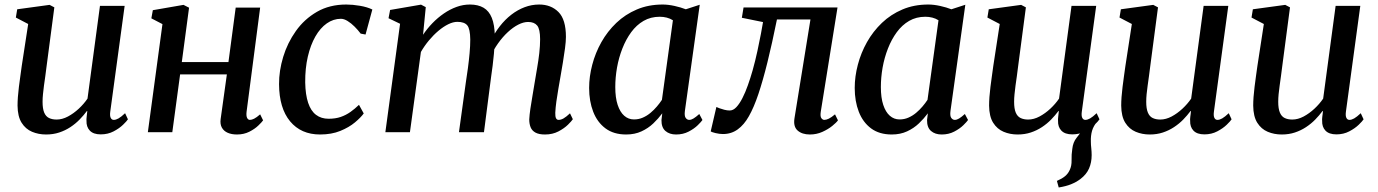

<svg xmlns="http://www.w3.org/2000/svg" viewBox="-20 -584 6084 848"><path d="M183.5 10Q150 10 121.5 -2Q93 -14 75.5 -41.8Q58 -69.5 57.5 -117.5Q57.5 -134.5 59 -155.8Q60.5 -177 63.5 -200.5Q66.5 -224 69.8 -247.5Q73 -271 76 -292.5L104.5 -478L50 -506.5L56 -543L199 -562.5L220 -551.5L185.5 -289.5Q183 -268 180 -247Q177 -226 174.2 -206Q171.5 -186 169.8 -168Q168 -150 168 -134.5Q168 -104 175.2 -86.8Q182.5 -69.5 196.5 -62.8Q210.5 -56 230 -56Q255 -56 280.2 -69.5Q305.5 -83 328 -104Q350.5 -125 366.5 -148.5L421.5 -558H530.5L467 -91Q464.5 -72.5 469 -63.5Q473.5 -54.5 482.5 -54.5Q492 -54.5 503.5 -61Q515 -67.5 532.5 -84L545 -57Q540 -49 523.5 -33Q507 -17 481.8 -3.8Q456.5 9.5 425 9.5Q392.5 9.5 376.8 -7Q361 -23.5 362 -50.5Q361.5 -53 361.8 -57.8Q362 -62.5 362.8 -68.8Q363.5 -75 364.2 -81.2Q365 -87.5 365.5 -93L364 -94Q349.5 -74.5 331.5 -56Q313.5 -37.5 290.8 -22.5Q268 -7.5 241.5 1.2Q215 10 183.5 10Z M1069 -90Q1067 -71.5 1071.5 -63Q1076 -54.5 1083.5 -54.5Q1092 -54.5 1102.5 -59.8Q1113 -65 1129 -79L1142 -52.5Q1137 -45 1121.2 -29.8Q1105.5 -14.5 1081.2 -2.2Q1057 10 1026.5 10Q1003 10 985.8 2.5Q968.5 -5 960 -20.2Q951.5 -35.5 954.5 -58L982 -255.5H775.5L741 0H633L697.5 -477.5L648.5 -503L655 -539L790.5 -562.5L815 -550L783 -310H989L1021 -550.5H1129Z M1393.5 10Q1309.5 10 1261.2 -48.2Q1213 -106.5 1212.5 -212Q1212 -271 1230.8 -332.8Q1249.5 -394.5 1286.8 -447Q1324 -499.5 1379.8 -531.8Q1435.5 -564 1509.5 -564Q1537 -564 1569.5 -558.5Q1602 -553 1624.5 -542L1594.5 -431.5L1573 -435.5Q1561 -451.5 1546 -466.5Q1531 -481.5 1515.2 -491.2Q1499.5 -501 1485.5 -501Q1452.5 -501 1423.5 -480.8Q1394.5 -460.5 1373 -423Q1351.5 -385.5 1339.5 -333.8Q1327.5 -282 1328 -220Q1329 -165.5 1341 -129.8Q1353 -94 1375.8 -76.8Q1398.5 -59.5 1431.5 -59.5Q1461.5 -59.5 1484.8 -67.5Q1508 -75.5 1527.8 -89.5Q1547.5 -103.5 1565.5 -121L1586.5 -83Q1574 -65.5 1547.8 -43.5Q1521.5 -21.5 1483 -5.8Q1444.5 10 1393.5 10Z M1860.5 -552.5 1848.5 -430.5Q1866.5 -457.5 1890 -481.8Q1913.5 -506 1940.5 -524.5Q1967.5 -543 1996.5 -553.5Q2025.5 -564 2055.5 -564Q2091.5 -564 2115.8 -549.8Q2140 -535.5 2152.2 -505Q2164.5 -474.5 2165.5 -425Q2165.5 -419 2165.2 -412.2Q2165 -405.5 2164.5 -398.2Q2164 -391 2163 -383.5L2147 -403Q2164.5 -438.5 2187.5 -468Q2210.5 -497.5 2238.2 -519Q2266 -540.5 2297 -552.2Q2328 -564 2361.5 -564Q2413.5 -564 2446.5 -531Q2479.5 -498 2479.5 -421Q2479.5 -401.5 2475.5 -371Q2471.5 -340.5 2466 -307.5Q2460.5 -274.5 2455.5 -246Q2451 -220 2446 -191.2Q2441 -162.5 2437.2 -135Q2433.5 -107.5 2432.5 -86Q2432 -69 2435.8 -61.8Q2439.5 -54.5 2447 -54.5Q2457.5 -54.5 2469 -61Q2480.5 -67.5 2497.5 -83.5L2510 -57.5Q2505 -49.5 2488.5 -33.2Q2472 -17 2446.2 -3.5Q2420.5 10 2387 10Q2360 10 2344.8 1.5Q2329.5 -7 2323.5 -22Q2317.5 -37 2317.5 -56.5Q2318.5 -76 2322.5 -103.8Q2326.5 -131.5 2332 -162.5Q2337.5 -193.5 2342 -222.5Q2346.5 -250 2352.2 -283Q2358 -316 2361.8 -349.2Q2365.5 -382.5 2365.5 -410.5Q2365.5 -455.5 2352.5 -471.2Q2339.5 -487 2312.5 -487Q2292 -487 2269 -475.2Q2246 -463.5 2223 -442.2Q2200 -421 2179.8 -392.5Q2159.5 -364 2145 -331L2165 -396Q2164 -373 2161.5 -346.5Q2159 -320 2155.8 -293.8Q2152.5 -267.5 2149 -244L2117.5 0H2007L2037.5 -220.5Q2042 -249 2046.5 -282.2Q2051 -315.5 2054 -348.8Q2057 -382 2057 -409.5Q2056.5 -456.5 2043.8 -472Q2031 -487.5 2000 -487.5Q1981.5 -487.5 1960 -477Q1938.5 -466.5 1916.5 -448Q1894.5 -429.5 1874.5 -405.5Q1854.5 -381.5 1839 -354.5L1790.5 0H1682L1747 -479L1696 -503.5L1703 -540L1839.5 -563.5Z M3005 -94.5Q3002 -72 3008.5 -63.2Q3015 -54.5 3024 -54.5Q3033 -54.5 3043.2 -60.8Q3053.5 -67 3068.5 -80.5L3082.5 -54Q3077.5 -46.5 3061.8 -31Q3046 -15.5 3021.5 -2.8Q2997 10 2966 10Q2937 10 2919 -5.5Q2901 -21 2901.5 -54L2905 -83.5Q2888 -60.5 2865.5 -39Q2843 -17.5 2813.2 -3.8Q2783.5 10 2745.5 10Q2690.5 10 2654.2 -17Q2618 -44 2600 -90.5Q2582 -137 2582 -195.5Q2582 -246 2595.8 -298.2Q2609.5 -350.5 2636.2 -398Q2663 -445.5 2702.2 -483Q2741.5 -520.5 2792.8 -542.2Q2844 -564 2907 -564Q2931 -564 2959.2 -557.8Q2987.5 -551.5 3009 -543L3070.5 -563ZM2952 -494.5Q2939.5 -502.5 2924.8 -506.2Q2910 -510 2894 -510Q2854 -510 2822.5 -491.8Q2791 -473.5 2767.8 -441.8Q2744.5 -410 2728.8 -369.8Q2713 -329.5 2705.2 -285.8Q2697.5 -242 2697.5 -199.5Q2697.5 -152.5 2708 -120.8Q2718.5 -89 2737 -72.8Q2755.5 -56.5 2780 -56.5Q2801 -56.5 2819.2 -64.5Q2837.5 -72.5 2853 -85.5Q2868.5 -98.5 2881.2 -113.5Q2894 -128.5 2903.5 -143Z M3605 -90Q3602 -69.5 3607.8 -62Q3613.5 -54.5 3620.5 -54.5Q3629.5 -54.5 3640.8 -60Q3652 -65.5 3668 -79L3681 -52.5Q3674 -42.5 3655.8 -27.8Q3637.5 -13 3612 -1.5Q3586.5 10 3557 10Q3522.5 10 3502.8 -7.5Q3483 -25 3489 -62L3559.5 -498H3411.5Q3390 -392 3369.8 -310Q3349.5 -228 3329.5 -168.5Q3309.5 -109 3287.5 -70.5Q3266.5 -33 3238.2 -12.5Q3210 8 3173 8Q3158 8 3140.2 3.8Q3122.5 -0.5 3119 -4L3144 -111.5Q3147.5 -109.5 3157.2 -106Q3167 -102.5 3179.2 -99.2Q3191.5 -96 3203 -96Q3218.5 -96 3232.5 -111Q3246.5 -126 3259.2 -151Q3272 -176 3283.2 -207.8Q3294.5 -239.5 3304 -273Q3316 -316 3325.2 -358.5Q3334.5 -401 3340.8 -435Q3347 -469 3350 -486.5L3256.5 -505.5L3264 -551H3679Z M4178 -94.5Q4175 -72 4181.5 -63.2Q4188 -54.5 4197 -54.5Q4206 -54.5 4216.2 -60.8Q4226.5 -67 4241.5 -80.5L4255.5 -54Q4250.5 -46.5 4234.8 -31Q4219 -15.5 4194.5 -2.8Q4170 10 4139 10Q4110 10 4092 -5.5Q4074 -21 4074.5 -54L4078 -83.5Q4061 -60.5 4038.5 -39Q4016 -17.5 3986.2 -3.8Q3956.5 10 3918.5 10Q3863.5 10 3827.2 -17Q3791 -44 3773 -90.5Q3755 -137 3755 -195.5Q3755 -246 3768.8 -298.2Q3782.5 -350.5 3809.2 -398Q3836 -445.5 3875.2 -483Q3914.5 -520.5 3965.8 -542.2Q4017 -564 4080 -564Q4104 -564 4132.2 -557.8Q4160.5 -551.5 4182 -543L4243.5 -563ZM4125 -494.5Q4112.5 -502.5 4097.8 -506.2Q4083 -510 4067 -510Q4027 -510 3995.5 -491.8Q3964 -473.5 3940.8 -441.8Q3917.5 -410 3901.8 -369.8Q3886 -329.5 3878.2 -285.8Q3870.5 -242 3870.5 -199.5Q3870.5 -152.5 3881 -120.8Q3891.5 -89 3910 -72.8Q3928.5 -56.5 3953 -56.5Q3974 -56.5 3992.2 -64.5Q4010.5 -72.5 4026 -85.5Q4041.5 -98.5 4054.2 -113.5Q4067 -128.5 4076.5 -143Z M4656 244 4648 215Q4670 205.5 4683.5 194.5Q4697 183.5 4704.5 167Q4713.5 148.5 4712.8 123.8Q4712 99 4716 73.5Q4719 44.5 4735 24.5Q4751 4.5 4762 -10.5L4827 -48.5Q4809.5 -28 4803.2 -6.2Q4797 15.5 4798 42Q4798 55 4799.8 70.8Q4801.5 86.5 4801.5 101Q4801.5 133.5 4790 160Q4778.5 186.5 4751.5 207Q4732.5 221 4710 230Q4687.5 239 4656 244ZM4474.5 10Q4441 10 4412.5 -2Q4384 -14 4366.5 -41.8Q4349 -69.5 4348.5 -117.5Q4348.5 -134.5 4350 -155.8Q4351.5 -177 4354.5 -200.5Q4357.5 -224 4360.8 -247.5Q4364 -271 4367 -292.5L4395.5 -478L4341 -506.5L4347 -543L4490 -562.5L4511 -551.5L4476.5 -289.5Q4474 -268 4471 -247Q4468 -226 4465.2 -206Q4462.5 -186 4460.8 -168Q4459 -150 4459 -134.5Q4459 -104 4466.2 -86.8Q4473.5 -69.5 4487.5 -62.8Q4501.5 -56 4521 -56Q4546 -56 4571.2 -69.5Q4596.5 -83 4619 -104Q4641.5 -125 4657.5 -148.5L4712.5 -558H4821.5L4758 -91Q4755.5 -72.5 4760 -63.5Q4764.5 -54.5 4773.5 -54.5Q4783 -54.5 4794.5 -61Q4806 -67.5 4823.5 -84L4836 -57Q4831 -49 4814.5 -33Q4798 -17 4772.8 -3.8Q4747.5 9.5 4716 9.5Q4683.5 9.5 4667.8 -7Q4652 -23.5 4653 -50.5Q4652.5 -53 4652.8 -57.8Q4653 -62.5 4653.8 -68.8Q4654.5 -75 4655.2 -81.2Q4656 -87.5 4656.5 -93L4655 -94Q4640.5 -74.5 4622.5 -56Q4604.5 -37.5 4581.8 -22.5Q4559 -7.5 4532.5 1.2Q4506 10 4474.5 10Z M5058 10Q5024.5 10 4996 -2Q4967.5 -14 4950 -41.8Q4932.5 -69.5 4932 -117.5Q4932 -134.5 4933.5 -155.8Q4935 -177 4938 -200.5Q4941 -224 4944.2 -247.5Q4947.5 -271 4950.5 -292.5L4979 -478L4924.5 -506.5L4930.5 -543L5073.5 -562.5L5094.5 -551.5L5060 -289.5Q5057.5 -268 5054.5 -247Q5051.5 -226 5048.8 -206Q5046 -186 5044.2 -168Q5042.5 -150 5042.5 -134.5Q5042.5 -104 5049.8 -86.8Q5057 -69.5 5071 -62.8Q5085 -56 5104.5 -56Q5129.5 -56 5154.8 -69.5Q5180 -83 5202.5 -104Q5225 -125 5241 -148.5L5296 -558H5405L5341.5 -91Q5339 -72.5 5343.5 -63.5Q5348 -54.5 5357 -54.5Q5366.5 -54.5 5378 -61Q5389.5 -67.5 5407 -84L5419.5 -57Q5414.5 -49 5398 -33Q5381.5 -17 5356.2 -3.8Q5331 9.5 5299.5 9.5Q5267 9.5 5251.2 -7Q5235.5 -23.5 5236.5 -50.5Q5236 -53 5236.2 -57.8Q5236.5 -62.5 5237.2 -68.8Q5238 -75 5238.8 -81.2Q5239.5 -87.5 5240 -93L5238.5 -94Q5224 -74.5 5206 -56Q5188 -37.5 5165.2 -22.5Q5142.5 -7.5 5116 1.2Q5089.5 10 5058 10Z M5641 10Q5607.5 10 5579 -2Q5550.5 -14 5533 -41.8Q5515.5 -69.5 5515 -117.5Q5515 -134.5 5516.5 -155.8Q5518 -177 5521 -200.5Q5524 -224 5527.2 -247.5Q5530.5 -271 5533.5 -292.5L5562 -478L5507.5 -506.5L5513.5 -543L5656.5 -562.5L5677.5 -551.5L5643 -289.5Q5640.5 -268 5637.5 -247Q5634.5 -226 5631.8 -206Q5629 -186 5627.2 -168Q5625.5 -150 5625.5 -134.5Q5625.5 -104 5632.8 -86.8Q5640 -69.5 5654 -62.8Q5668 -56 5687.5 -56Q5712.5 -56 5737.8 -69.5Q5763 -83 5785.5 -104Q5808 -125 5824 -148.5L5879 -558H5988L5924.5 -91Q5922 -72.5 5926.5 -63.5Q5931 -54.5 5940 -54.5Q5949.5 -54.5 5961 -61Q5972.5 -67.5 5990 -84L6002.5 -57Q5997.5 -49 5981 -33Q5964.5 -17 5939.2 -3.8Q5914 9.5 5882.5 9.5Q5850 9.5 5834.2 -7Q5818.5 -23.5 5819.5 -50.5Q5819 -53 5819.2 -57.8Q5819.5 -62.5 5820.2 -68.8Q5821 -75 5821.8 -81.2Q5822.5 -87.5 5823 -93L5821.5 -94Q5807 -74.5 5789 -56Q5771 -37.5 5748.2 -22.5Q5725.5 -7.5 5699 1.2Q5672.5 10 5641 10Z"/></svg>

Font: Merriweather 28pt Medium
Style: Italic
Weight: 500
Italic angle: -7.8°
Version: Version 2.101